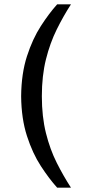

<svg xmlns="http://www.w3.org/2000/svg" viewBox="-20 -734 396 890"><path d="M245 136Q208 95 169.5 36Q131 -23 105 -103.5Q79 -184 78 -288Q79 -393 105 -473.5Q131 -554 169.5 -613.5Q208 -673 245 -714H309Q274 -660 243 -597.5Q212 -535 193 -459Q174 -383 174 -288Q174 -193 193 -117Q212 -41 243 20.5Q274 82 309 136Z"/></svg>

Font: Montagu Slab 16pt
Style: Regular
Weight: 400
Designer: Florian Karsten
Foundry: Florian Karsten
Version: Version 1.000; ttfautohint (v1.8.3)